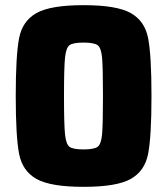

<svg xmlns="http://www.w3.org/2000/svg" viewBox="-20 -716 648 744"><path d="M41 -344Q41 -501 54 -568Q67 -635 121.5 -665.5Q176 -696 304 -696Q432 -696 486.5 -665.5Q541 -635 554 -568Q567 -501 567 -344Q567 -187 554 -120Q541 -53 486.5 -22.5Q432 8 304 8Q176 8 121.5 -22.5Q67 -53 54 -120Q41 -187 41 -344ZM379 -344Q379 -455 375.5 -493Q372 -531 358 -541Q344 -551 304 -551Q263 -551 249.5 -541Q236 -531 232 -493Q228 -455 228 -344Q228 -233 232 -195Q236 -157 249.5 -147Q263 -137 304 -137Q344 -137 358 -147Q372 -157 375.5 -195Q379 -233 379 -344Z"/></svg>

Font: Saira Semi Condensed ExtraBold
Style: Regular
Weight: 800
Width: 4
Designer: Hector Gatti with collaboration of the Omnibus-Type team
Foundry: Omnibus-Type
Version: Version 1.001; ttfautohint (v1.8)